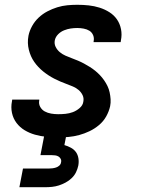

<svg xmlns="http://www.w3.org/2000/svg" viewBox="-20 -562 590 802"><path d="M223 12Q198 12 173.5 9.5Q149 7 126 0.5Q103 -6 83 -18Q63 -30 49 -48.5Q35 -67 30 -90.5Q25 -114 30 -139L31 -146H144V-143Q141 -128 148 -115.5Q155 -103 167 -96.5Q179 -90 193.5 -87.5Q208 -85 223 -85Q238 -85 253.5 -86.5Q269 -88 284 -93.5Q299 -99 312.5 -110.5Q326 -122 328 -137Q331 -152 325 -164.5Q319 -177 308.5 -186Q298 -195 285 -200.5Q272 -206 258.5 -211Q245 -216 232 -221.5Q219 -227 206.5 -233.5Q194 -240 182.5 -247.5Q171 -255 160.5 -263.5Q150 -272 140.5 -282Q131 -292 123 -303.5Q115 -315 109.5 -327.5Q104 -340 100.5 -354Q97 -368 96.5 -382.5Q96 -397 99 -413Q103 -433 114 -453Q125 -473 141.5 -488.5Q158 -504 178 -514.5Q198 -525 219 -531.5Q240 -538 261 -540Q282 -542 303 -542Q327 -542 350.5 -539.5Q374 -537 396 -530Q418 -523 437 -511Q456 -499 468.5 -481Q481 -463 485.5 -440Q490 -417 485 -393L484 -386H371V-389Q374 -403 369 -415Q364 -427 353.5 -433.5Q343 -440 329.5 -442.5Q316 -445 303 -445Q289 -445 275.5 -443Q262 -441 248 -435.5Q234 -430 223 -419Q212 -408 209 -394Q206 -379 212.5 -366Q219 -353 230 -344Q241 -335 253.5 -329.5Q266 -324 279.5 -319Q293 -314 306 -308.5Q319 -303 331 -296.5Q343 -290 355 -282.5Q367 -275 377.5 -266.5Q388 -258 397.5 -248Q407 -238 415 -226.5Q423 -215 429 -202.5Q435 -190 438 -176Q441 -162 442 -147.5Q443 -133 440 -118Q435 -96 423.5 -75.5Q412 -55 393.5 -39.5Q375 -24 354 -14Q333 -4 311 2Q289 8 267 10Q245 12 223 12ZM61 220 76 142H184Q191 142 199 141Q207 140 214.5 137.5Q222 135 228 129.5Q234 124 235 116Q237 108 233.5 101.5Q230 95 224 91.5Q218 88 210.5 87Q203 86 195 86H149L182 -85H274L249 44Q263 48 276 55Q289 62 297 73Q305 84 307.5 99Q310 114 307 130Q304 144 297.5 157.5Q291 171 279.5 182Q268 193 254 200.5Q240 208 226 212.5Q212 217 197.5 218.5Q183 220 169 220Z"/></svg>

Font: Lode
Style: Bold Italic
Weight: 700
Italic angle: -11°
Monospace: yes
Designer: Belleve Invis
Foundry: Belleve Invis
Version: Version 29.2.0; ttfautohint (v1.8.3)